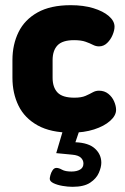

<svg xmlns="http://www.w3.org/2000/svg" viewBox="-20 -502 482 741"><path d="M255 10Q176 10 125.5 -18Q75 -46 51.5 -94Q28 -142 28 -202V-270Q28 -330 51.5 -378Q75 -426 125 -454Q175 -482 253 -482Q302 -482 340 -470.5Q378 -459 400 -440Q422 -421 422 -399Q422 -385 414.5 -367Q407 -349 393.5 -336Q380 -323 362 -323Q350 -323 338.5 -329Q327 -335 310 -341Q293 -347 266 -347Q221 -347 202 -327Q183 -307 183 -270V-202Q183 -165 202 -145Q221 -125 267 -125Q294 -125 310 -132Q326 -139 337.5 -145.5Q349 -152 362 -152Q383 -152 398 -140Q413 -128 420.5 -110.5Q428 -93 428 -78Q428 -56 405 -35.5Q382 -15 343 -2.5Q304 10 255 10ZM260 219Q242 219 221.5 215.5Q201 212 186.5 205Q172 198 172 188Q172 184 174.5 174Q177 164 183 155Q189 146 198 146Q207 146 219.5 153Q232 160 256 160Q276 160 289 152.5Q302 145 302 129Q302 116 292 106.5Q282 97 259 95L197 89L226 -9H290L271 47Q322 49 346.5 71.5Q371 94 371 126Q371 143 361.5 165Q352 187 328 203Q304 219 260 219Z"/></svg>

Font: Dosis ExtraBold
Style: Regular
Weight: 800
Designer: EdgarTolentino, PabloImpallari, IginoMarini
Foundry: EdgarTolentino, PabloImpallari, IginoMarini
Version: Version 3.001; ttfautohint (v1.8.2)